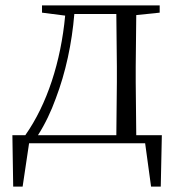

<svg xmlns="http://www.w3.org/2000/svg" viewBox="-20 -532 660 713"><path d="M136 -485 222 -474C206 -303 155 -145 74 -30H26L29 161H64L88 0H519L541 161H577L581 -30H486L484 -227V-285L486 -476L573 -485V-512H136ZM412 -30H121C148 -72 170 -119 187 -166C224 -263 247 -371 256 -480H412L414 -285V-227Z"/></svg>

Font: Noto Serif CJK HK Light
Style: Regular
Weight: 300
Designer: Ryoko NISHIZUKA 西塚涼子 (kana & ideographs); Frank Grießhammer (Latin, Greek & Cyrillic); Wenlong ZHANG 张文龙 (bopomofo); San
Foundry: Adobe
Version: Version 2.001;hotconv 1.1.0;makeotfexe 2.6.0